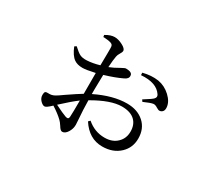

<svg xmlns="http://www.w3.org/2000/svg" viewBox="-113 -787 1227 1085"><g transform="rotate(30 500.0 -245.0)"><path d="M374 61.5Q362.3 61.5 348.6 38.1Q335.9 18.6 326.2 9.8Q299.8 -15.6 257.8 -42L256.8 -41Q227.5 -12.7 215.8 -12.7Q204.1 -12.7 189.5 -27.3Q173.8 -43 173.8 -63.5Q173.8 -79.1 178.7 -84Q183.6 -88.9 197.3 -87.9Q219.7 -85.9 240.2 -97.7Q251 -103.5 285.2 -127.9Q343.8 -168 373 -185.5V-233.4Q373 -277.3 373 -321.3Q316.4 -308.6 293 -308.6Q258.8 -308.6 238.3 -323.2Q211.9 -341.8 192.4 -390.6L204.1 -398.4Q232.4 -372.1 248.5 -364.3Q264.6 -356.4 292 -357.4Q331.1 -359.4 374 -372.1Q374 -403.3 375 -454.1Q375 -477.5 375 -484.4Q375 -498 371.6 -503.4Q368.2 -508.8 357.4 -512.7Q346.7 -516.6 316.4 -518.6Q311.5 -518.6 308.6 -518.6L306.6 -531.2Q338.9 -550.8 365.2 -550.8Q389.6 -550.8 417.5 -536.1Q445.3 -521.5 445.3 -506.8Q445.3 -498 436.5 -484.4Q427.7 -470.7 425.8 -459Q420.9 -433.6 418 -385.7Q446.3 -396.5 481.4 -417Q502 -428.7 508.8 -428.7Q550.8 -428.7 550.8 -405.3Q552.7 -385.7 525.4 -374Q480.5 -352.5 415 -333Q413.1 -268.6 413.1 -236.3V-207Q522.5 -260.7 613.3 -260.7Q681.6 -260.7 724.1 -222.7Q766.6 -184.6 766.6 -120.1Q766.6 -60.5 725.6 -21.5Q681.6 20.5 611.3 20.5Q525.4 20.5 471.7 -62.5L482.4 -73.2Q533.2 -29.3 597.7 -29.3Q649.4 -29.3 679.7 -59.6Q709 -87.9 709 -132.8Q709 -176.8 682.6 -203.1Q653.3 -231.4 596.7 -231.4Q524.4 -231.4 414.1 -167Q415 -102.5 419.9 -44.9Q421.9 -20.5 421.9 -10.7Q421.9 15.6 407.2 38.6Q392.6 61.5 374 61.5ZM371.1 -34.2Q373 -62.5 373 -141.6Q336.9 -115.2 273.4 -56.6Q328.1 -29.3 348.6 -22.5Q370.1 -14.6 371.1 -34.2ZM682.6 -311.5 674.8 -323.2Q676.8 -324.2 680.7 -327.1Q725.6 -354.5 733.4 -364.3Q745.1 -377 735.4 -391.6Q699.2 -446.3 600.6 -438.5L599.6 -454.1Q653.3 -467.8 700.2 -460.9Q745.1 -453.1 780.3 -420.4Q815.4 -387.7 817.4 -351.6Q818.4 -336.9 812.5 -328.1Q804.7 -317.4 792 -316.4Q784.2 -315.4 770.5 -324.2Q753.9 -335 742.2 -333Q726.6 -331.1 682.6 -311.5Z"/></g></svg>

Font: Bpmf Zihi Only R
Style: R
Weight: 400
Foundry: But Ko
Version: Version 1.320